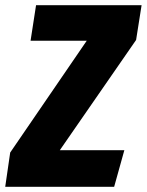

<svg xmlns="http://www.w3.org/2000/svg" viewBox="-51 -715 562 735"><path d="M-31 0 -12 -131 281 -559H66L87 -695H491L470 -562L178 -140H425L386 0Z"/></svg>

Font: Fira Sans Extra Condensed ExtraBold
Style: Italic
Weight: 800
Width: 3
Italic angle: -8°
Designer: Carrois Corporate & Edenspiekermann AG
Foundry: Carrois Corporate GbR & Edenspiekermann AG
Version: Version 4.203